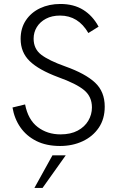

<svg xmlns="http://www.w3.org/2000/svg" viewBox="-20 -727 598 968"><path d="M283 9Q213.5 9 163.2 -16.2Q113 -41.5 82.8 -85Q52.5 -128.5 43 -185L106.5 -200.5Q121.5 -123.5 170 -86.5Q218.5 -49.5 285 -49.5Q336.5 -49.5 371.8 -68.5Q407 -87.5 425.2 -118.5Q443.5 -149.5 443.5 -185.5Q443.5 -239.5 404.5 -272.2Q365.5 -305 273.5 -338Q175.5 -374.5 129.8 -418.8Q84 -463 84 -531Q84 -584.5 110.2 -624.2Q136.5 -664 182 -685.5Q227.5 -707 284.5 -707Q352 -707 399.8 -677.2Q447.5 -647.5 477 -592.5L425.5 -560.5Q374.5 -648.5 283 -648.5Q241.5 -648.5 211.5 -632.5Q181.5 -616.5 165.5 -590.2Q149.5 -564 149.5 -532Q149.5 -480.5 188 -451Q226.5 -421.5 309.5 -392Q410.5 -356 459.2 -310.5Q508 -265 508 -189.5Q508 -127 477.8 -82.8Q447.5 -38.5 396.5 -14.8Q345.5 9 283 9ZM194.5 220.5H153.5L244.5 56H311.5Z"/></svg>

Font: Acari Sans Neue
Style: Regular
Weight: 400
Designer: Alfredo Marco Pradil (font), Cristiano Sobral (main changes)
Foundry: Hanken Design Co. (font), Cristiano Sobral (main changes)
Version: Version 2.459;March 19, 2022;FontCreator 14.0.0.2808 64-bit;